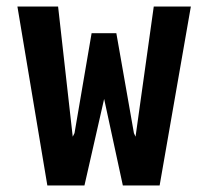

<svg xmlns="http://www.w3.org/2000/svg" viewBox="-20 -570 640 590"><path d="M33.5 -550H158.5L203.5 -150L209 -161L261.5 -468H337.5L391.5 -161L396.5 -150L452.5 -550H566.5L470.5 0H357.5L300 -266L239.5 0H125.5Z"/></svg>

Font: JuliaMono
Style: Bold
Weight: 700
Monospace: yes
Designer: cormullion
Foundry: corm
Version: Version 0.055; ttfautohint (v1.8.4)